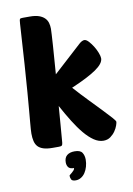

<svg xmlns="http://www.w3.org/2000/svg" viewBox="-101 -803 740 1066"><g transform="rotate(-10 269.5 -270.0)"><path d="M516 -81Q516 -76 511 -61Q506 -46 495 -30Q484 -14 467.5 -2Q451 10 428 10Q401 10 374.5 -8Q348 -26 322 -57Q296 -88 269.5 -130.5Q243 -173 216 -223Q212 -170 208 -119Q204 -68 200 -20Q199 -8 195 -4Q191 0 178 0H142Q111 0 91 -6.5Q71 -13 60 -25Q49 -37 44.5 -55.5Q40 -74 40 -98Q40 -110 41 -123Q42 -136 44 -160Q46 -184 49.5 -223Q53 -262 58 -326Q63 -390 69.5 -483.5Q76 -577 84 -711Q85 -733 89 -737Q92 -740 105 -740H144Q175 -740 195 -733Q215 -726 227 -714Q239 -702 243.5 -686Q248 -670 248 -653Q248 -643 246.5 -619.5Q245 -596 243 -562.5Q241 -529 237.5 -487Q234 -445 231 -399L391 -545Q400 -553 407.5 -556Q415 -559 419 -559Q430 -559 443 -545Q456 -531 467.5 -512.5Q479 -494 486.5 -474.5Q494 -455 494 -443Q494 -414 447.5 -382Q401 -350 307 -310Q349 -263 387 -224Q425 -185 453.5 -155Q482 -125 499 -106Q516 -87 516 -81ZM240 131Q217 131 208.5 120Q200 109 200 92Q200 66 215.5 53Q231 40 259 40Q291 40 301.5 56.5Q312 73 312 96Q312 116 306.5 135Q301 154 291.5 168.5Q282 183 268 191.5Q254 200 238 200Q218 200 213 190Q208 180 208 168Q208 167 213 163Q218 159 224 154Q230 149 235 143Q240 137 240 131Z"/></g></svg>

Font: Poetsen One
Style: Regular
Weight: 400
Designer: Pablo Impallari, Rodrigo Fuenzalida
Foundry: Pablo Impallari, Rodrigo Fuenzalida
Version: Version 1.001; ttfautohint (v0.93) -l 8 -r 50 -G 200 -x 14 -